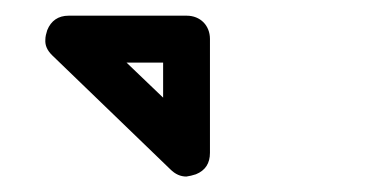

<svg xmlns="http://www.w3.org/2000/svg" viewBox="-20 -1026 472 246"><path d="M40.5 -987.3C39.1 -982.9 38.1 -979 38.1 -975.1C37.6 -967.8 40.5 -961.4 46.9 -955.1L198.2 -809.1C204.6 -802.7 211.4 -799.8 218.8 -799.8C222.7 -800.3 226.6 -801.3 231 -802.7C243.2 -807.6 249 -816.9 249 -830.1V-976.1C249 -993.2 236.8 -1005.9 219.2 -1005.9H67.9C54.7 -1005.9 45.4 -999.5 40.5 -987.3ZM189 -945.8V-900.9L142.1 -945.8Z"/></svg>

Font: Nemoy
Style: Medium
Weight: 500
Designer: BSozoo
Foundry: BSozoo
Version: Version 001.000